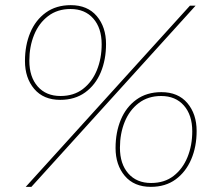

<svg xmlns="http://www.w3.org/2000/svg" viewBox="-20 -726 813 746"><path d="M214 -338Q149 -338 113 -380.5Q77 -423 77 -489Q77 -550 97.5 -599Q118 -648 158 -677Q198 -706 255 -706Q320 -706 356 -663.5Q392 -621 392 -555Q392 -494 371.5 -445Q351 -396 311 -367Q271 -338 214 -338ZM80 0 718 -704H740L102 0ZM215 -353Q267 -353 302.5 -380.5Q338 -408 356.5 -453.5Q375 -499 375 -554Q375 -617 342.5 -654Q310 -691 254 -691Q203 -691 167 -663.5Q131 -636 112.5 -590.5Q94 -545 94 -490Q94 -427 126.5 -390Q159 -353 215 -353ZM607 -368Q672 -368 708 -325.5Q744 -283 744 -217Q744 -156 723 -107Q702 -58 662.5 -29Q623 0 566 0Q501 0 465 -42.5Q429 -85 429 -151Q429 -212 449.5 -261Q470 -310 510 -339Q550 -368 607 -368ZM606 -353Q555 -353 519 -325.5Q483 -298 464.5 -252.5Q446 -207 446 -152Q446 -89 478.5 -52Q511 -15 567 -15Q619 -15 654.5 -42.5Q690 -70 708.5 -115.5Q727 -161 727 -216Q727 -279 694.5 -316Q662 -353 606 -353Z"/></svg>

Font: Prodigy Sans Thin
Style: Italic
Weight: 100
Italic angle: -13°
Designer: Wei Huang
Foundry: Wei Huang
Version: Version 1.003; ttfautohint (v1.8.3)